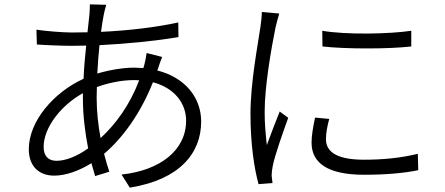

<svg xmlns="http://www.w3.org/2000/svg" viewBox="-20 -812 2040 880"><path d="M618 -444C574 -329 511 -244 441 -179C430 -238 423 -301 423 -364L424 -413C471 -430 531 -445 597 -445ZM723 -551 652 -569C650 -554 646 -531 642 -517L637 -500L597 -502C546 -502 484 -492 426 -475C428 -520 432 -564 436 -605C558 -611 691 -624 798 -642L797 -709C695 -687 572 -672 443 -666C447 -698 452 -725 456 -747C459 -760 463 -778 467 -790L392 -792C392 -780 391 -763 390 -746L381 -664L309 -663C269 -663 182 -670 147 -676L149 -608C189 -605 267 -602 308 -602L375 -603C370 -555 365 -503 363 -451C227 -389 112 -257 112 -128C112 -46 163 -7 228 -7C283 -7 344 -30 399 -64L416 -5L481 -25C473 -50 464 -78 457 -107C543 -180 624 -292 681 -435C780 -409 833 -338 833 -259C833 -124 715 -31 537 -12L575 48C805 11 902 -111 902 -255C902 -365 828 -457 701 -489L705 -500C710 -515 718 -539 723 -551ZM360 -385V-358C360 -284 370 -203 384 -132C331 -94 280 -75 239 -75C201 -75 180 -97 180 -139C180 -227 259 -329 360 -385Z M1457 -671 1458 -599C1564 -587 1760 -587 1865 -599V-671C1767 -656 1564 -652 1457 -671ZM1489 -267 1424 -273C1414 -225 1408 -190 1408 -158C1408 -65 1482 -11 1649 -11C1750 -11 1835 -19 1897 -32L1895 -107C1816 -88 1737 -80 1648 -80C1505 -80 1474 -128 1474 -174C1474 -201 1479 -230 1489 -267ZM1260 -750 1180 -757C1180 -736 1177 -713 1174 -691C1162 -607 1128 -435 1128 -289C1128 -154 1145 -40 1165 32L1229 27C1228 17 1226 4 1225 -7C1225 -18 1227 -37 1230 -51C1239 -98 1276 -203 1301 -272L1262 -301C1245 -259 1220 -194 1203 -147C1197 -201 1193 -247 1193 -300C1193 -415 1223 -589 1243 -687C1247 -705 1255 -733 1260 -750Z"/></svg>

Font: Noto Sans JP DemiLight
Style: Regular
Weight: 350
Designer: Ryoko NISHIZUKA 西塚涼子 (kana, bopomofo & ideographs); Paul D. Hunt (Latin, Greek & Cyrillic); Sandoll Communications 산돌커뮤니
Foundry: Adobe
Version: Version 2.004;hotconv 1.0.118;makeotfexe 2.5.65603